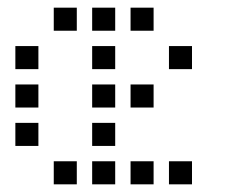

<svg xmlns="http://www.w3.org/2000/svg" viewBox="-20 -500 640 500"><path d="M121 -480Q120 -480 120 -480Q120 -480 120 -479V-421Q120 -420 120 -420Q120 -420 121 -420H179Q180 -420 180 -420Q180 -420 180 -421V-479Q180 -480 180 -480Q180 -480 179 -480ZM221 -480Q220 -480 220 -480Q220 -480 220 -479V-421Q220 -420 220 -420Q220 -420 221 -420H279Q280 -420 280 -420Q280 -420 280 -421V-479Q280 -480 280 -480Q280 -480 279 -480ZM321 -480Q320 -480 320 -480Q320 -480 320 -479V-421Q320 -420 320 -420Q320 -420 321 -420H379Q380 -420 380 -420Q380 -420 380 -421V-479Q380 -480 380 -480Q380 -480 379 -480ZM21 -380Q20 -380 20 -380Q20 -380 20 -379V-321Q20 -320 20 -320Q20 -320 21 -320H79Q80 -320 80 -320Q80 -320 80 -321V-379Q80 -380 80 -380Q80 -380 79 -380ZM221 -380Q220 -380 220 -380Q220 -380 220 -379V-321Q220 -320 220 -320Q220 -320 221 -320H279Q280 -320 280 -320Q280 -320 280 -321V-379Q280 -380 280 -380Q280 -380 279 -380ZM421 -380Q420 -380 420 -380Q420 -380 420 -379V-321Q420 -320 420 -320Q420 -320 421 -320H479Q480 -320 480 -320Q480 -320 480 -321V-379Q480 -380 480 -380Q480 -380 479 -380ZM21 -280Q20 -280 20 -280Q20 -280 20 -279V-221Q20 -220 20 -220Q20 -220 21 -220H79Q80 -220 80 -220Q80 -220 80 -221V-279Q80 -280 80 -280Q80 -280 79 -280ZM221 -280Q220 -280 220 -280Q220 -280 220 -279V-221Q220 -220 220 -220Q220 -220 221 -220H279Q280 -220 280 -220Q280 -220 280 -221V-279Q280 -280 280 -280Q280 -280 279 -280ZM321 -280Q320 -280 320 -280Q320 -280 320 -279V-221Q320 -220 320 -220Q320 -220 321 -220H379Q380 -220 380 -220Q380 -220 380 -221V-279Q380 -280 380 -280Q380 -280 379 -280ZM21 -180Q20 -180 20 -180Q20 -180 20 -179V-121Q20 -120 20 -120Q20 -120 21 -120H79Q80 -120 80 -120Q80 -120 80 -121V-179Q80 -180 80 -180Q80 -180 79 -180ZM221 -180Q220 -180 220 -180Q220 -180 220 -179V-121Q220 -120 220 -120Q220 -120 221 -120H279Q280 -120 280 -120Q280 -120 280 -121V-179Q280 -180 280 -180Q280 -180 279 -180ZM121 -80Q120 -80 120 -80Q120 -80 120 -79V-21Q120 -20 120 -20Q120 -20 121 -20H179Q180 -20 180 -20Q180 -20 180 -21V-79Q180 -80 180 -80Q180 -80 179 -80ZM221 -80Q220 -80 220 -80Q220 -80 220 -79V-21Q220 -20 220 -20Q220 -20 221 -20H279Q280 -20 280 -20Q280 -20 280 -21V-79Q280 -80 280 -80Q280 -80 279 -80ZM321 -80Q320 -80 320 -80Q320 -80 320 -79V-21Q320 -20 320 -20Q320 -20 321 -20H379Q380 -20 380 -20Q380 -20 380 -21V-79Q380 -80 380 -80Q380 -80 379 -80ZM421 -80Q420 -80 420 -80Q420 -80 420 -79V-21Q420 -20 420 -20Q420 -20 421 -20H479Q480 -20 480 -20Q480 -20 480 -21V-79Q480 -80 480 -80Q480 -80 479 -80Z"/></svg>

Font: Doto Medium
Style: Regular
Weight: 500
Monospace: yes
Version: Version 1.000